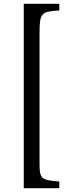

<svg xmlns="http://www.w3.org/2000/svg" viewBox="-20 -755 396 1010"><path d="M105 235H292V200C198 192 188 187 188 106V-577C188 -688 196 -694 292 -700V-735H105Z"/></svg>

Font: KpMath
Style: SansBold
Weight: 700
Version: Version 0.66